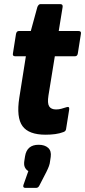

<svg xmlns="http://www.w3.org/2000/svg" viewBox="-20 -648 414 935"><path d="M202 8Q120 8 89.5 -34Q59 -76 74 -172L106 -374H54Q40 -374 43 -388L58 -483Q61 -497 72 -497H130L162 -614Q168 -628 177 -628H273Q287 -628 285 -614L266 -497H362Q377 -497 374 -483L359 -388Q357 -374 345 -374H247L216 -183Q210 -145 219.5 -130Q229 -115 253 -115Q267 -115 279 -118.5Q291 -122 304 -126Q319 -131 317 -115L302 -21Q301 -9 289 -5Q271 2 249 5Q227 8 202 8ZM104 267Q90 267 94 253L118 185Q107 179 101 166.5Q95 154 99 132L102 113Q111 57 168 57Q198 57 214.5 72Q231 87 227 116L224 136Q223 148 218.5 160.5Q214 173 206 189L173 253Q167 267 156 267Z"/></svg>

Font: Sofia Sans Condensed Black
Style: Italic
Weight: 900
Italic angle: -9°
Version: Version 4.100